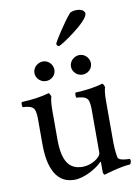

<svg xmlns="http://www.w3.org/2000/svg" viewBox="-89 -857 676 925"><g transform="rotate(-10 248.5 -394.5)"><path d="M350.6 -796.9C336.9 -796.9 322.3 -793 317.4 -788.1C282.2 -748 226.6 -659.2 226.6 -653.3C226.6 -647.5 231.4 -640.6 238.3 -640.6C248 -640.6 390.6 -735.4 390.6 -773.4C390.6 -778.3 384.8 -796.9 350.6 -796.9ZM339.8 -308.6V-101.6C339.8 -78.1 293 -47.9 250 -47.9C181.6 -47.9 152.3 -95.7 152.3 -199.2V-342.8C152.3 -371.1 155.3 -398.4 159.2 -406.2C159.2 -411.1 153.3 -425.8 148.4 -425.8C113.3 -415 64.5 -408.2 14.6 -406.2C10.7 -401.4 11.7 -383.8 14.6 -380.9C27.3 -380.9 59.6 -378.9 69.3 -361.3C77.1 -346.7 77.1 -321.3 77.1 -308.6V-187.5C77.1 -105.5 95.7 6.8 199.2 6.8C249 6.8 310.5 -28.3 337.9 -57.6C337.9 -57.6 339.8 -57.6 339.8 -52.7V-7.8C339.8 -1 342.8 7.8 347.7 7.8C348.6 7.8 423.8 -16.6 474.6 -19.5C479.5 -19.5 482.4 -33.2 482.4 -35.2C482.4 -38.1 481.4 -44.9 479.5 -45.9C476.6 -46.9 426.8 -44.9 421.9 -63.5C416 -90.8 415 -127 415 -137.7V-342.8C415 -371.1 418 -398.4 421.9 -406.2C421.9 -411.1 416 -425.8 411.1 -425.8C376 -415 327.1 -408.2 277.3 -406.2C273.4 -401.4 274.4 -383.8 277.3 -380.9C290 -380.9 322.3 -378.9 332 -361.3C339.8 -346.7 339.8 -321.3 339.8 -308.6ZM327.1 -581.1C300.8 -581.1 277.3 -559.6 277.3 -533.2C277.3 -506.8 299.8 -485.4 326.2 -485.4C352.5 -485.4 375 -505.9 375 -532.2C375 -558.6 353.5 -581.1 327.1 -581.1ZM148.4 -581.1C122.1 -581.1 98.6 -559.6 98.6 -533.2C98.6 -506.8 121.1 -485.4 147.5 -485.4C173.8 -485.4 196.3 -505.9 196.3 -532.2C196.3 -558.6 174.8 -581.1 148.4 -581.1Z"/></g></svg>

Font: Crimson
Style: Roman
Weight: 400
Version: Version 0.2